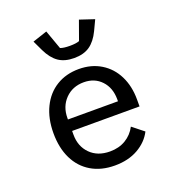

<svg xmlns="http://www.w3.org/2000/svg" viewBox="-140 -882 920 1006"><g transform="rotate(-20 320.0 -379.5)"><path d="M84 -257Q84 -339 114 -400.5Q144 -462 198 -495Q252 -528 323 -528Q393 -528 446 -495.5Q499 -463 527.5 -405.5Q556 -348 556 -274V-235H180V-214Q180 -149 221 -107.5Q262 -66 331 -66Q381 -66 418.5 -88.5Q456 -111 477 -151L540 -101Q514 -50 459.5 -19Q405 12 330 12Q254 12 198.5 -21Q143 -54 113.5 -114.5Q84 -175 84 -257ZM459 -299V-310Q459 -374 421.5 -414Q384 -454 324 -454Q261 -454 220.5 -412.5Q180 -371 180 -307V-299ZM177 -687 150 -744 231 -771 269 -665Q287 -658 322 -658Q357 -658 375 -665L413 -771L494 -744L467 -687Q443 -637 409 -613.5Q375 -590 322 -590Q269 -590 235 -613.5Q201 -637 177 -687Z"/></g></svg>

Font: Writer
Style: Regular
Weight: 400
Monospace: yes
Designer: Mike Abbink, Paul van der Laan, Pieter van Rosmalen
Foundry: Bold Monday
Version: Version 2.001 2020